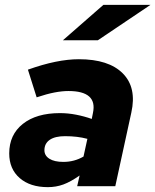

<svg xmlns="http://www.w3.org/2000/svg" viewBox="-20 -767 640 791"><path d="M177 4Q104 4 61 -33.5Q18 -71 18 -135Q18 -212 74 -256.5Q130 -301 227 -301Q260 -301 293.5 -294.5Q327 -288 358 -277L363 -302Q382 -392 262 -392Q236 -392 204.5 -386Q173 -380 131 -366L95 -480Q215 -523 305 -523Q428 -523 486 -464.5Q544 -406 521 -303L455 0H298L308 -44Q271 -18 241 -7Q211 4 177 4ZM241 -100Q286 -100 324 -122L340 -195Q299 -206 248 -206Q207 -206 185 -191Q163 -176 163 -148Q163 -126 183.5 -113Q204 -100 241 -100ZM239 -601 406 -747H600L383 -601Z"/></svg>

Font: Red Hat Text VF
Style: Italic
Weight: 400
Italic angle: -12°
Designer: Pentagram, MCKL
Foundry: Pentagram, MCKL
Version: Version 1.023